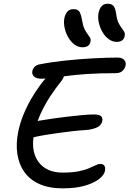

<svg xmlns="http://www.w3.org/2000/svg" viewBox="-20 -1024 708 1051"><path d="M322.8 7Q248.4 7 195.9 -16.5Q143.4 -40 113.4 -82.3Q83.4 -124.6 75 -180.7Q66.6 -236.8 79.4 -301Q88.6 -347 106.9 -392.8Q125.2 -438.6 149.6 -480.9Q174 -523.2 201.2 -559.8Q224.8 -592 250.4 -615Q276 -638 302.8 -638Q315.8 -638 323.5 -631.3Q331.2 -624.6 330.7 -612.2Q330.2 -599.8 317.2 -582Q284.4 -541.8 254.1 -495.4Q223.8 -449 201 -398.4Q178.2 -347.8 167.2 -294.2Q153.8 -230.2 168.9 -181.7Q184 -133.2 223.4 -106.2Q262.8 -79.2 323.2 -79.2Q375.2 -79.2 409.8 -86.2Q444.4 -93.2 466.8 -102.9Q489.2 -112.6 503.6 -119.6Q518 -126.6 528 -126.6Q546 -126.6 551.8 -116.1Q557.6 -105.6 554.6 -88.8Q550.6 -66.2 522.4 -44.1Q494.2 -22 444.4 -7.5Q394.6 7 322.8 7ZM169.2 -273.8Q146 -268.8 134.7 -274Q123.4 -279.2 120.5 -290.7Q117.6 -302.2 120 -314Q123.8 -331.6 144.1 -344.9Q164.4 -358.2 196.6 -363.6Q231.4 -369.6 271.5 -375.4Q311.6 -381.2 351.6 -385.7Q391.6 -390.2 428 -393.7Q464.4 -397.2 492.6 -397.6Q523.4 -397.6 533.2 -388.1Q543 -378.6 540 -361.6Q534.2 -336 508.3 -325.3Q482.4 -314.6 451.4 -312.4Q414.8 -310.2 376.3 -305.8Q337.8 -301.4 300 -296.1Q262.2 -290.8 228.4 -285.3Q194.6 -279.8 169.2 -273.8ZM207.6 -593.2Q178.8 -593.2 166.1 -605.3Q153.4 -617.4 157.2 -635.4Q158.8 -645.6 167.7 -656.4Q176.6 -667.2 194 -671.2Q262 -684.6 340.5 -692.8Q419 -701 493.3 -704.9Q567.6 -708.8 623.4 -708.8Q648 -708.8 659.5 -696.4Q671 -684 667.4 -665.8Q663.4 -647.8 650.3 -635.6Q637.2 -623.4 610.8 -623.4Q521.6 -623.4 456.9 -618.9Q392.2 -614.4 346 -608.3Q299.8 -602.2 266.5 -597.7Q233.2 -593.2 207.6 -593.2ZM618.6 -794.8Q595.6 -794.8 575.3 -809.6Q555 -824.4 540.9 -848.7Q526.8 -873 520.7 -901.2Q514.6 -929.4 519.8 -955.2Q524.6 -977 536.4 -990.3Q548.2 -1003.6 569.4 -1003.6Q589.6 -1003.6 600.5 -992.5Q611.4 -981.4 616.4 -945.2Q620.4 -915.2 629.2 -898Q638 -880.8 646.6 -869.7Q655.2 -858.6 660.1 -849.4Q665 -840.2 662.6 -826.6Q659 -810.4 648.2 -802.6Q637.4 -794.8 618.6 -794.8ZM431.2 -765.2Q408.2 -765.2 388 -780.1Q367.8 -795 353.8 -819.3Q339.8 -843.6 333.6 -871.8Q327.4 -900 332.6 -925.8Q337.4 -947.6 349.3 -960.8Q361.2 -974 382.8 -974Q403 -974 412.7 -962.6Q422.4 -951.2 429 -914.4Q433.8 -884 442.1 -866.5Q450.4 -849 459 -837.9Q467.6 -826.8 472.9 -817.9Q478.2 -809 475.2 -796.4Q472.4 -780.4 461.3 -772.8Q450.2 -765.2 431.2 -765.2Z"/></svg>

Font: Shantell Sans Light
Style: Italic
Weight: 300
Italic angle: -11°
Designer: Stephen Nixon, Anya Danilova, Shantell Martin
Foundry: Arrow Type
Version: Version 1.008;[ac192a2d6]